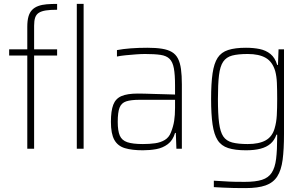

<svg xmlns="http://www.w3.org/2000/svg" viewBox="-20 -763 1564 985"><path d="M120 0V-478H27V-510H120V-625Q120 -657 126 -678Q132 -699 144.5 -712Q157 -725 176 -732Q195 -739 219 -741Q243 -743 273 -743V-713Q238 -713 215.5 -709.5Q193 -706 179.5 -697.5Q166 -689 160.5 -673Q155 -657 155 -631V-510H273V-478H155V0ZM374 0V-743H409V0Z M713 8Q657 8 620.5 -3Q584 -14 566.5 -45.5Q549 -77 549 -138Q549 -194 561 -225.5Q573 -257 603 -270Q633 -283 687 -283Q700 -283 722 -282.5Q744 -282 772 -281Q800 -280 827.5 -279.5Q855 -279 878 -278V-324Q878 -380 872 -412.5Q866 -445 850 -461Q834 -477 803.5 -481.5Q773 -486 724 -486Q704 -486 677 -484Q650 -482 624.5 -479.5Q599 -477 580 -473V-506Q611 -512 651 -515Q691 -518 736 -518Q780 -518 811 -513Q842 -508 862 -496Q882 -484 893 -462.5Q904 -441 908.5 -408.5Q913 -376 913 -330V0H885L882 -81H878Q867 -43 841 -23.5Q815 -4 782 2Q749 8 713 8ZM713 -24Q747 -24 775.5 -28Q804 -32 825.5 -45Q847 -58 857 -84Q869 -114 873.5 -143Q878 -172 878 -210V-251H696Q652 -251 627.5 -243Q603 -235 593.5 -211Q584 -187 584 -138Q584 -92 594.5 -67.5Q605 -43 633 -33.5Q661 -24 713 -24Z M1239 202Q1210 202 1180.5 201.5Q1151 201 1124.5 199.5Q1098 198 1077 197V164Q1102 165 1129 167Q1156 169 1183 169.5Q1210 170 1235 170Q1291 170 1324 159.5Q1357 149 1374 123Q1391 97 1396.5 52Q1402 7 1402 -61V-72H1398Q1388 -43 1367.5 -25.5Q1347 -8 1316 0Q1285 8 1242 8Q1186 8 1150.5 -3.5Q1115 -15 1096.5 -44Q1078 -73 1070.5 -124.5Q1063 -176 1063 -255Q1063 -335 1070.5 -386.5Q1078 -438 1096.5 -466.5Q1115 -495 1150.5 -506.5Q1186 -518 1242 -518Q1280 -518 1312 -511.5Q1344 -505 1367.5 -486Q1391 -467 1402 -430H1406L1409 -510H1437V-76Q1437 3 1430 56.5Q1423 110 1402.5 142Q1382 174 1343 188Q1304 202 1239 202ZM1251 -24Q1309 -24 1343 -43Q1377 -62 1389 -105Q1398 -135 1400 -171Q1402 -207 1402 -255Q1402 -304 1400.5 -338Q1399 -372 1392 -398Q1378 -446 1343.5 -466Q1309 -486 1251 -486Q1201 -486 1171 -478Q1141 -470 1125 -446.5Q1109 -423 1103.5 -377Q1098 -331 1098 -255Q1098 -178 1104 -132Q1110 -86 1125.5 -63Q1141 -40 1171.5 -32Q1202 -24 1251 -24Z"/></svg>

Font: Saira SemiCondensed Thin
Style: Regular
Weight: 250
Width: 4
Designer: Hector Gatti with collaboration of the Omnibus-Type team
Foundry: Omnibus-Type
Version: Version 1.101